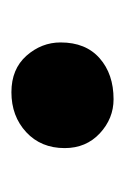

<svg xmlns="http://www.w3.org/2000/svg" viewBox="37 -243 214 328"><g transform="rotate(-90 144.0 -79.0)"><path d="M138.5 8Q105.5 8 80.2 -15.5Q55 -39 55 -75.5Q55 -116 82.2 -141.2Q109.5 -166.5 150.5 -166.5Q190 -166.5 212.8 -140.8Q235.5 -115 235.5 -82.5Q235.5 -39.5 208.5 -15.8Q181.5 8 138.5 8Z"/></g></svg>

Font: Merriweather Light 18pt Black
Style: Regular
Weight: 900
Version: Version 2.100